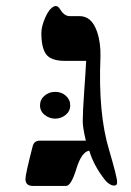

<svg xmlns="http://www.w3.org/2000/svg" viewBox="-20 -610 430 630"><path d="M272.9 -115.7Q247.6 -111.8 230.5 -55.9Q213.4 0 196.8 0H87.4Q63.5 0 63.5 -22.9Q63.5 -38.1 87.4 -130.9Q92.3 -148.4 110.4 -148.4H261.7Q251.5 -191.4 251.5 -211.9Q251.5 -242.2 256.3 -311Q260.3 -364.3 262.7 -410.2H194.3Q147.5 -410.2 131.6 -431.6Q115.7 -453.1 115.7 -501.5Q115.7 -522.9 128.4 -552.2Q141.1 -581.5 157.2 -588.9Q168.5 -593.8 177.7 -579.1Q190.4 -557.6 208 -557.1H241.2Q280.8 -557.1 298.3 -506.3Q311 -469.7 309.6 -422.9Q301.8 -237.3 337.9 -118.2Q364.7 -26.9 364.3 -12.7Q364.3 -4.9 361.8 -3.9Q357.9 1 346.7 -2.4Q334 -7.3 323.7 -20.5Q287.1 -67.4 272.9 -115.7ZM126 -295.9Q140.6 -308.6 161.1 -308.6Q181.6 -308.6 196 -295.9Q210.4 -283.2 210.4 -264.2Q210.4 -245.1 195.3 -232.9Q180.2 -220.7 161.1 -220.7Q142.1 -220.7 126.7 -232.9Q111.3 -245.1 111.3 -264.2Q111.3 -283.2 126 -295.9Z"/></svg>

Font: Accordance
Style: Bold
Weight: 700
Version: Version 1.2 (build January 31, 2020) Miklal Software Solutio